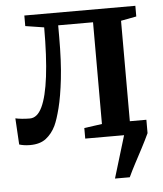

<svg xmlns="http://www.w3.org/2000/svg" viewBox="-52 -589 692 815"><g transform="rotate(-5 294.0 -181.5)"><path d="M405 180 459.5 0 445.5 -57H559.5V0Q545.5 30 528.8 61.8Q512 93.5 496 123.8Q480 154 468 180ZM58.5 7Q43.5 7 31.8 5Q20 3 12.5 0.5L6 -111.5Q16.5 -109 33.5 -107.2Q50.5 -105.5 67.5 -105.5Q99.5 -105.5 120 -148.8Q140.5 -192 151 -276.5Q161.5 -361 161.5 -485.5L82 -498V-543H555V-497.5L489 -485V-55.5L557 -45V0H294V-45L370 -55.5V-489H221.5V-439.5Q221.5 -335 213 -260.8Q204.5 -186.5 192.2 -138.5Q180 -90.5 168 -65Q152.5 -33 127 -13Q101.5 7 58.5 7Z"/></g></svg>

Font: Merriweather 48pt SemiBold
Style: Regular
Weight: 600
Version: Version 2.100